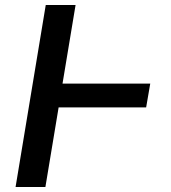

<svg xmlns="http://www.w3.org/2000/svg" viewBox="-20 -748 685 768"><path d="M581 -413.7 564.6 -318.5H214.5L161.6 0H42.3L163 -728H282.3L230.1 -413.7Z"/></svg>

Font: Karasuma Gothic
Style: Medium Italic
Weight: 500
Italic angle: 9.39998°
Designer: Rasmus Andersson / Ryoko Nishizuka
Foundry: Genbu
Version: Version 1.00